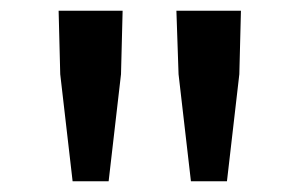

<svg xmlns="http://www.w3.org/2000/svg" viewBox="-20 -795 558 357"><path d="M115 -458H182L205 -657L208 -775H89L92 -657ZM335 -458H402L425 -657L428 -775H308L312 -657Z"/></svg>

Font: Noto Sans Japanese Medium
Style: Regular
Weight: 500
Designer: Ryoko NISHIZUKA (kana & ideographs); Paul D. Hunt (Latin, Greek & Cyrillic); Wenlong ZHANG (bopomofo); Sandoll Communica
Foundry: Adobe Systems Incorporated
Version: Version 1.000;PS 1;hotconv 1.0.78;makeotf.lib2.5.61930